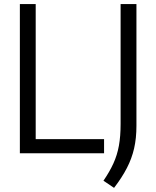

<svg xmlns="http://www.w3.org/2000/svg" viewBox="-20 -760 775 952"><path d="M78.5 0V-740H157V-70H496V0ZM545.5 171.5 493 136Q523.5 91.5 542.2 50.5Q561 9.5 569.5 -37.2Q578 -84 578 -145.5V-740H656.5V-136Q656.5 -74.5 645 -24.2Q633.5 26 609.2 73Q585 120 545.5 171.5Z"/></svg>

Font: Encode Sans SemiCondensed
Style: Regular
Weight: 400
Width: 4
Designer: Multiple Designers
Foundry: Impallari Type
Version: Version 3.002